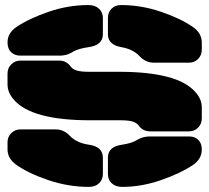

<svg xmlns="http://www.w3.org/2000/svg" viewBox="-20 -730 829 760"><path d="M270 -525.9Q269.5 -525.4 265.6 -523.2Q261.7 -521 260.7 -520.5Q259.8 -520 256.1 -518.3Q252.4 -516.6 250.5 -515.9Q248.5 -515.1 244.9 -513.9Q241.2 -512.7 238.3 -512.2Q235.4 -511.7 231.4 -511Q227.5 -510.3 223.1 -510Q218.8 -509.8 213.9 -509.8H61Q37.6 -509.8 23.7 -523.7Q9.8 -537.6 9.8 -562Q9.8 -599.1 44.9 -623Q94.7 -656.7 172.4 -683.3Q250 -710 330.1 -710Q356.4 -710 371.8 -695.6Q387.2 -681.2 387.2 -659.2V-594.2Q387.2 -550.3 328.1 -543Q291.5 -537.6 270 -525.9ZM461.9 -543Q407.2 -552.2 407.2 -594.2V-659.2Q407.2 -681.2 421.6 -695.6Q436 -710 459 -710Q539.6 -710 618.2 -683.1Q696.8 -656.2 745.1 -622.1Q778.8 -598.1 778.8 -561V-533.2Q778.8 -511.7 764.2 -496.8Q749.5 -481.9 728 -481.9H588.9Q556.6 -481.9 532.2 -507.8Q506.3 -535.2 461.9 -543ZM9.8 -396V-439Q9.8 -460.4 24.7 -475.3Q39.6 -490.2 61 -490.2H213.9Q242.2 -490.2 258.8 -467.8Q266.6 -456.5 282.7 -451.2Q298.8 -445.8 333 -445.8H451.2Q683.1 -445.8 752.9 -366.2Q778.8 -337.9 778.8 -304.2V-261.2Q778.8 -239.7 764.2 -224.9Q749.5 -210 728 -210H575.2Q545.9 -210 529.8 -231.9Q522 -243.2 506.1 -248.5Q490.2 -253.9 456.1 -253.9H337.9Q106.4 -253.9 36.1 -334Q9.8 -362.8 9.8 -396ZM332 -157.2Q387.2 -149.4 387.2 -106V-41Q387.2 -19 372.1 -4.6Q356.9 9.8 332 9.8Q250.5 9.8 171.1 -17.1Q91.8 -43.9 43.9 -78.1Q9.8 -102.5 9.8 -139.2V-167Q9.8 -188.5 24.7 -203.1Q39.6 -217.8 61 -217.8H200.2Q232.4 -217.8 255.9 -192.9Q283.2 -164.1 332 -157.2ZM519 -173.8Q519.5 -174.3 523.4 -176.5Q527.3 -178.7 528.3 -179.2Q529.3 -179.7 533 -181.4Q536.6 -183.1 538.6 -183.8Q540.5 -184.6 544.2 -185.8Q547.9 -187 550.8 -187.5Q553.7 -188 557.6 -188.7Q561.5 -189.5 565.9 -189.7Q570.3 -189.9 575.2 -189.9H728Q751.5 -189.9 765.1 -176.3Q778.8 -162.6 778.8 -138.2Q778.8 -101.1 744.1 -77.1Q694.8 -43.9 617.4 -17.1Q540 9.8 463.9 9.8Q437.5 9.8 422.4 -4.4Q407.2 -18.6 407.2 -41V-106Q407.2 -149.9 462.9 -157.2Q499 -162.6 519 -173.8Z"/></svg>

Font: Nastup Soft
Style: Regular
Weight: 400
Designer: Maksym Kobuzan
Foundry: Zakznak
Version: Version 1.020;hotconv 1.0.109;makeotfexe 2.5.65596